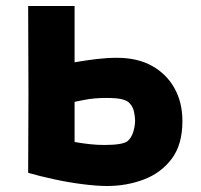

<svg xmlns="http://www.w3.org/2000/svg" viewBox="-20 -608 672 641"><path d="M338 13Q304 13 256.5 7Q209 1 160.5 -9.5Q112 -20 74 -31L75 -296L74 -588H229V-400Q229 -400 250 -403.5Q271 -407 304 -411Q337 -415 371 -415Q439 -415 487.5 -388Q536 -361 562.5 -313.5Q589 -266 589 -204Q589 -125 553 -77.5Q517 -30 459.5 -8.5Q402 13 338 13ZM328 -124Q390 -124 406 -137Q419 -148 425 -168Q431 -188 431 -206Q431 -217 427.5 -234.5Q424 -252 412 -264Q405 -272 387.5 -276.5Q370 -281 335 -281Q294 -281 261.5 -274.5Q229 -268 229 -268V-134Q229 -134 244 -131.5Q259 -129 282 -126.5Q305 -124 328 -124Z"/></svg>

Font: Ruda SemiBold
Style: Bold
Weight: 900
Designer: Mariela Monsalve and Angelina Sanchez
Foundry: Mariela Monsalve and Angelina Sanchez
Version: Version 2.000